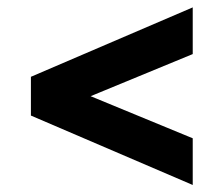

<svg xmlns="http://www.w3.org/2000/svg" viewBox="-20 -602 615 528"><path d="M510 -93.3 65 -284.2V-390.8L510 -581.7V-453.3L229.2 -337.5L510 -221.7Z"/></svg>

Font: Funnel Display Light ExtraBold
Style: Regular
Weight: 800
Version: Version 1.000